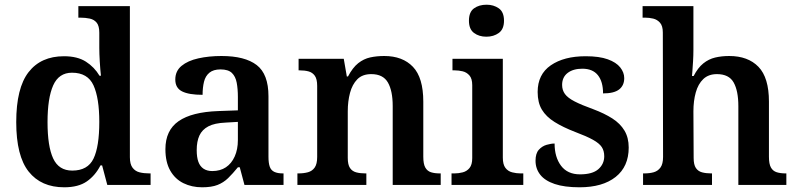

<svg xmlns="http://www.w3.org/2000/svg" viewBox="-20 -786 3389 816"><path d="M253 10Q155 10 102 -56.5Q49 -123 49 -267Q49 -412 101.5 -479.5Q154 -547 252 -547Q309 -547 345 -524Q381 -501 403 -464H409Q406 -491 404 -524.5Q402 -558 402 -582V-647Q402 -676 391 -689.5Q380 -703 361.5 -707Q343 -711 321 -711H313V-760H532V-118Q532 -88 543.5 -73Q555 -58 573.5 -53.5Q592 -49 615 -49H620V0H436L414 -83H407Q385 -40 349 -15Q313 10 253 10ZM287 -61Q353 -61 377.5 -112Q402 -163 402 -268Q402 -369 377.5 -423Q353 -477 286 -477Q230 -477 206 -423Q182 -369 182 -267Q182 -164 206 -112.5Q230 -61 287 -61Z M839 10Q795 10 759.5 -7.5Q724 -25 703.5 -61Q683 -97 683 -152Q683 -232 739 -271Q795 -310 908 -314L991 -317V-374Q991 -408 986 -434.5Q981 -461 965.5 -476Q950 -491 917 -491Q887 -491 870 -477Q853 -463 847 -438.5Q841 -414 841 -383Q783 -383 754 -397.5Q725 -412 725 -448Q725 -484 751.5 -506Q778 -528 823 -538Q868 -548 921 -548Q1021 -548 1071 -509.5Q1121 -471 1121 -377V-120Q1121 -93 1126.5 -77.5Q1132 -62 1146 -55.5Q1160 -49 1182 -49H1185V0H1019L999 -75H991Q969 -48 949.5 -29Q930 -10 904.5 0Q879 10 839 10ZM882 -59Q916 -59 940 -75Q964 -91 977.5 -121Q991 -151 991 -191V-268L939 -265Q892 -263 865.5 -249Q839 -235 827.5 -210Q816 -185 816 -148Q816 -118 823 -98.5Q830 -79 845 -69Q860 -59 882 -59Z M1244 0V-49H1248Q1271 -49 1289 -54Q1307 -59 1317.5 -74Q1328 -89 1328 -119V-421Q1328 -450 1318 -464Q1308 -478 1291.5 -482.5Q1275 -487 1253 -487H1249V-536H1441L1454 -461H1459Q1479 -499 1502.5 -517.5Q1526 -536 1553.5 -542Q1581 -548 1613 -548Q1691 -548 1735 -502Q1779 -456 1779 -354V-120Q1779 -89 1787.5 -74Q1796 -59 1811.5 -54Q1827 -49 1849 -49H1853V0H1649V-335Q1649 -400 1628.5 -435.5Q1608 -471 1558 -471Q1520 -471 1498.5 -449Q1477 -427 1467.5 -391Q1458 -355 1458 -313V-115Q1458 -86 1467.5 -72Q1477 -58 1494 -53.5Q1511 -49 1533 -49H1537V0Z M1899 0V-49H1912Q1929 -49 1946.5 -53.5Q1964 -58 1975.5 -72Q1987 -86 1987 -114V-424Q1987 -452 1975 -465.5Q1963 -479 1946 -483Q1929 -487 1912 -487H1903V-536H2117V-116Q2117 -87 2128 -72.5Q2139 -58 2157 -53.5Q2175 -49 2192 -49H2204V0ZM2047 -630Q2016 -630 1994.5 -646Q1973 -662 1973 -698Q1973 -735 1994.5 -750.5Q2016 -766 2048 -766Q2078 -766 2100 -750.5Q2122 -735 2122 -698Q2122 -662 2100 -646Q2078 -630 2047 -630Z M2443 10Q2379 10 2337.5 -4Q2296 -18 2276 -43.5Q2256 -69 2256 -103Q2256 -134 2270 -149.5Q2284 -165 2303 -170.5Q2322 -176 2337 -176Q2337 -118 2364.5 -81.5Q2392 -45 2445 -45Q2498 -45 2523 -67Q2548 -89 2548 -122Q2548 -145 2537.5 -161Q2527 -177 2500 -192Q2473 -207 2425 -225Q2373 -245 2337 -267.5Q2301 -290 2283 -320Q2265 -350 2265 -395Q2265 -470 2321 -508.5Q2377 -547 2469 -547Q2527 -547 2563 -534Q2599 -521 2616 -499.5Q2633 -478 2633 -454Q2633 -423 2611.5 -406Q2590 -389 2543 -389Q2543 -439 2521 -466.5Q2499 -494 2455 -494Q2416 -494 2392.5 -476Q2369 -458 2369 -425Q2369 -403 2381 -386.5Q2393 -370 2422 -355Q2451 -340 2501 -322Q2549 -304 2582.5 -282.5Q2616 -261 2634 -231Q2652 -201 2652 -159Q2652 -78 2596.5 -34Q2541 10 2443 10Z M2713 0V-49H2718Q2741 -49 2758.5 -54Q2776 -59 2787 -74Q2798 -89 2798 -119L2797 -648Q2797 -676 2785 -689.5Q2773 -703 2756 -707Q2739 -711 2722 -711H2711V-760H2927V-574Q2927 -551 2925.5 -525.5Q2924 -500 2922.5 -481.5Q2921 -463 2921 -463H2928Q2946 -498 2969 -516.5Q2992 -535 3019.5 -541.5Q3047 -548 3079 -548Q3159 -548 3203.5 -502Q3248 -456 3248 -354V-120Q3248 -89 3256.5 -74Q3265 -59 3281 -54Q3297 -49 3319 -49H3322V0H3118V-335Q3118 -400 3098 -435.5Q3078 -471 3027 -471Q2991 -471 2969 -450Q2947 -429 2937 -393Q2927 -357 2927 -313L2928 -115Q2928 -86 2937.5 -72Q2947 -58 2964 -53.5Q2981 -49 3003 -49H3006V0Z"/></svg>

Font: Noto Serif Kannada SemiBold
Style: Regular
Weight: 600
Version: Version 2.003